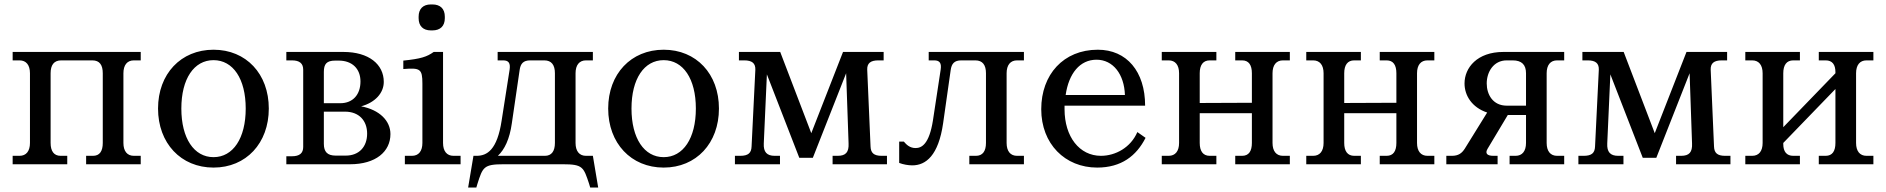

<svg xmlns="http://www.w3.org/2000/svg" viewBox="-20 -740 8497 865"><path d="M208 -96V-410C208 -447 223 -468 256 -468H396C429 -468 443 -447 443 -410V-96C443 -59 429 -38 399 -38H368V0H614V-38H583C553 -38 536 -59 536 -96V-410C536 -447 553 -468 583 -468H614V-506H37V-468H68C98 -468 115 -447 115 -410V-96C115 -59 98 -38 68 -38H37V0H283V-38H253C223 -38 208 -59 208 -96Z M942 -32C854 -32 797 -117 797 -251C797 -385 854 -469 942 -469C1030 -469 1087 -385 1087 -251C1087 -117 1030 -32 942 -32ZM692 -251C692 -95 795 15 942 15C1089 15 1191 -95 1191 -251C1191 -407 1089 -516 942 -516C795 -516 692 -407 692 -251Z M1270 0H1557C1673 0 1739 -57 1739 -136C1739 -195 1691 -245 1607 -261C1670 -278 1709 -321 1709 -371C1709 -450 1642 -506 1527 -506H1270V-468H1295C1330 -468 1346 -454 1346 -426V-78C1346 -50 1330 -36 1295 -36H1270ZM1439 -92V-237H1534C1598 -237 1634 -196 1634 -138C1634 -79 1598 -39 1538 -39H1492C1455 -39 1439 -56 1439 -92ZM1439 -275V-416C1439 -451 1451 -467 1490 -467H1506C1567 -467 1604 -430 1604 -373C1604 -314 1570 -275 1513 -275Z M1976 -96V-506H1934C1903 -484 1876 -475 1797 -467V-429C1873 -435 1883 -430 1883 -363V-96C1883 -59 1866 -38 1836 -38H1804V0H2055V-38H2023C1993 -38 1976 -59 1976 -96ZM1866 -658C1866 -623 1886 -603 1921 -603H1928C1964 -603 1984 -623 1984 -658V-665C1984 -700 1964 -720 1928 -720H1921C1886 -720 1866 -700 1866 -665Z M2222 -506V-468H2247C2272 -468 2280 -455 2276 -427L2240 -197C2220 -64 2174 -38 2127 -38H2113L2089 105H2126L2131 88C2155 13 2159 0 2249 0H2516C2606 0 2609 13 2634 88L2639 105H2675L2651 -38H2620C2590 -38 2573 -59 2573 -96V-410C2573 -447 2590 -468 2620 -468H2651V-506ZM2223 -38C2253 -66 2276 -113 2286 -185L2321 -424C2325 -453 2337 -468 2369 -468H2432C2465 -468 2480 -447 2480 -410V-96C2480 -59 2465 -38 2435 -38Z M2970 -32C2882 -32 2825 -117 2825 -251C2825 -385 2882 -469 2970 -469C3058 -469 3115 -385 3115 -251C3115 -117 3058 -32 2970 -32ZM2720 -251C2720 -95 2823 15 2970 15C3117 15 3219 -95 3219 -251C3219 -407 3117 -516 2970 -516C2823 -516 2720 -407 2720 -251Z M3581 -29H3642L3792 -410L3803 -94C3805 -54 3790 -38 3754 -38H3731V0H3976V-38H3952C3917 -38 3903 -51 3902 -80L3887 -426C3886 -455 3902 -468 3937 -468H3961V-506H3778L3635 -140L3495 -506H3309V-468H3333C3368 -468 3384 -455 3383 -426L3366 -80C3365 -51 3351 -38 3315 -38H3291V0H3494V-38H3470C3435 -38 3419 -55 3421 -94L3435 -405Z M4164 -506V-468H4189C4214 -468 4222 -455 4218 -427L4183 -197C4166 -90 4132 -73 4105 -73C4079 -73 4064 -88 4052 -102H4031V-6C4049 1 4072 5 4090 5C4151 5 4208 -39 4229 -185L4263 -424C4267 -453 4279 -468 4311 -468H4374C4407 -468 4422 -447 4422 -410V-96C4422 -59 4407 -38 4377 -38H4347V0H4593V-38H4562C4532 -38 4515 -59 4515 -96V-410C4515 -447 4532 -468 4562 -468H4593V-506Z M4671 -248C4671 -92 4778 15 4923 15C5032 15 5100 -38 5141 -119L5104 -145C5074 -75 5005 -38 4940 -38C4843 -38 4776 -124 4776 -248V-264H5139C5139 -418 5056 -516 4926 -516C4771 -516 4671 -404 4671 -248ZM4781 -312C4795 -409 4845 -471 4920 -471C4995 -471 5045 -405 5048 -312Z M5385 -96V-230H5620V-96C5620 -59 5606 -38 5576 -38H5545V0H5791V-38H5760C5730 -38 5713 -59 5713 -96V-410C5713 -447 5730 -468 5760 -468H5791V-506H5545V-468H5576C5606 -468 5620 -447 5620 -410V-277L5385 -276V-410C5385 -447 5400 -468 5430 -468H5460V-506H5214V-468H5245C5275 -468 5292 -447 5292 -410V-96C5292 -59 5275 -38 5245 -38H5214V0H5460V-38H5430C5400 -38 5385 -59 5385 -96Z M6036 -96V-230H6271V-96C6271 -59 6257 -38 6227 -38H6196V0H6442V-38H6411C6381 -38 6364 -59 6364 -96V-410C6364 -447 6381 -468 6411 -468H6442V-506H6196V-468H6227C6257 -468 6271 -447 6271 -410V-277L6036 -276V-410C6036 -447 6051 -468 6081 -468H6111V-506H5865V-468H5896C5926 -468 5943 -447 5943 -410V-96C5943 -59 5926 -38 5896 -38H5865V0H6111V-38H6081C6051 -38 6036 -59 6036 -96Z M7027 -506H6753C6635 -506 6578 -435 6578 -364C6578 -310 6611 -256 6680 -233L6579 -70C6566 -50 6551 -38 6521 -38H6496V0H6727V-38H6708C6678 -38 6670 -50 6682 -70L6773 -222H6855V-96C6855 -59 6838 -38 6808 -38H6781V0H7027V-38H6995C6965 -38 6948 -59 6948 -96V-410C6948 -447 6965 -468 6995 -468H7027ZM6678 -364C6678 -416 6709 -468 6768 -468H6795C6836 -468 6855 -448 6855 -410V-264H6768C6706 -264 6678 -314 6678 -364Z M7381 -29H7442L7592 -410L7603 -94C7605 -54 7590 -38 7554 -38H7531V0H7776V-38H7752C7717 -38 7703 -51 7702 -80L7687 -426C7686 -455 7702 -468 7737 -468H7761V-506H7578L7435 -140L7295 -506H7109V-468H7133C7168 -468 7184 -455 7183 -426L7166 -80C7165 -51 7151 -38 7115 -38H7091V0H7294V-38H7270C7235 -38 7219 -55 7221 -94L7235 -405Z M8014 -91V-96L8249 -339V-96C8249 -59 8235 -38 8205 -38H8174V0H8420V-38H8389C8359 -38 8342 -59 8342 -96V-410C8342 -447 8359 -468 8389 -468H8420V-506H8174V-468H8205C8235 -468 8249 -449 8249 -415V-410L8014 -167V-410C8014 -447 8029 -468 8059 -468H8089V-506H7843V-468H7874C7904 -468 7921 -447 7921 -410V-96C7921 -59 7904 -38 7874 -38H7843V0H8089V-38H8059C8029 -38 8014 -57 8014 -91Z"/></svg>

Font: LT Superior Serif Medium
Style: Regular
Weight: 500
Designer: Daniel Lyons
Foundry: LyonsType
Version: Version 2.120;FEAKit 1.0